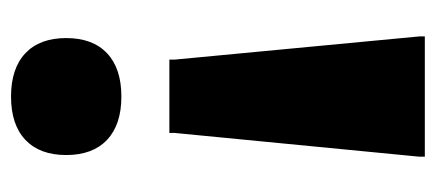

<svg xmlns="http://www.w3.org/2000/svg" viewBox="-241 -349 790 348"><g transform="rotate(-90 154.0 -175.0)"><path d="M153 -550Q204 -550 231.5 -524Q259 -498 259 -450Q259 -402 231.5 -376Q204 -350 153 -350Q102 -350 74.5 -376Q47 -402 47 -450Q47 -498 74.5 -524Q102 -550 153 -550ZM87 -263H220V-253L262 190V200H44V190L87 -253Z"/></g></svg>

Font: Encode Sans Normal
Style: Black
Weight: 900
Designer: Pablo Impallari, Andres Torresi
Foundry: Pablo Impallari, Andres Torresi
Version: Version 1.000; ttfautohint (v1.00) -l 8 -r 50 -G 200 -x 14 -